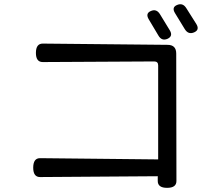

<svg xmlns="http://www.w3.org/2000/svg" viewBox="-20 -866 1040 925"><path d="M707 -813Q734 -825 751 -797L798 -720Q815 -692 787 -679Q759 -667 743 -695L696 -774Q680 -802 707 -813ZM833 -842Q861 -854 878 -826L926 -750Q943 -722 915 -710Q887 -698 870 -726L823 -803Q806 -831 833 -842ZM153 -611Q153 -656 186 -656L787 -650Q829 -650 829 -608L830 6Q830 39 785 39Q740 39 740 6V-17L173 -13Q140 -13 140 -58Q140 -104 173 -104L742 -98V-551Q742 -570 723 -570L186 -567Q153 -567 153 -611Z"/></svg>

Font: Swei Gothic CJK TC Regular
Style: Regular
Weight: 400
Version: Version 2.129